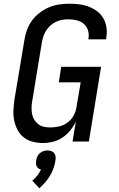

<svg xmlns="http://www.w3.org/2000/svg" viewBox="-20 -763 640 1035"><path d="M212 8Q183 8 156 1Q129 -6 108 -22.5Q87 -39 74.5 -63Q62 -87 56.5 -114Q51 -141 52.5 -170Q54 -199 58 -227L112 -550Q116 -577 126 -603.5Q136 -630 153.5 -653.5Q171 -677 195 -695Q219 -713 245 -724Q271 -735 299 -739Q327 -743 355 -743Q382 -743 409 -739.5Q436 -736 460 -726.5Q484 -717 504.5 -701.5Q525 -686 537.5 -663.5Q550 -641 554 -614.5Q558 -588 553 -560L552 -551H456L457 -556Q461 -579 454 -600.5Q447 -622 430.5 -635.5Q414 -649 392 -654Q370 -659 348 -659Q331 -659 314.5 -656Q298 -653 282 -645.5Q266 -638 252.5 -626Q239 -614 229.5 -599.5Q220 -585 214.5 -568.5Q209 -552 206 -536L153 -214Q150 -196 150 -179Q150 -162 153.5 -145.5Q157 -129 166 -115.5Q175 -102 187.5 -92.5Q200 -83 217 -79.5Q234 -76 251 -76Q275 -76 299 -81.5Q323 -87 343.5 -102Q364 -117 376.5 -139.5Q389 -162 392 -185L415 -319H297L310 -403H525L459 0H371L389 -109Q378 -84 359.5 -61Q341 -38 317.5 -22Q294 -6 266 1Q238 8 212 8ZM192 252 154 211Q169 199 181 183.5Q193 168 201 151Q193 149 187 144.5Q181 140 177.5 133Q174 126 174 117.5Q174 109 175 101Q177 90 181.5 80Q186 70 195 62.5Q204 55 214.5 51.5Q225 48 236 48Q247 48 256.5 51.5Q266 55 272 62.5Q278 70 279.5 80Q281 90 279 101Q276 122 269 142.5Q262 163 250.5 182.5Q239 202 224 219.5Q209 237 192 252Z"/></svg>

Font: Iosevka Md Ex Obl
Style: Regular
Weight: 500
Width: 7
Italic angle: -9°
Monospace: yes
Designer: Belleve Invis
Foundry: Belleve Invis
Version: Version 32.5.0; ttfautohint (v1.8.4)